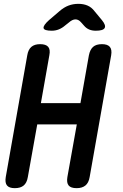

<svg xmlns="http://www.w3.org/2000/svg" viewBox="-20 -970 640 1000"><path d="M380 -322H174L125 -48Q120 -18 103.5 -4Q87 10 57 10Q28 10 16.5 -4Q5 -18 10 -48L122 -682Q127 -712 143.5 -726Q160 -740 189 -740Q219 -740 231 -726Q243 -712 237 -682L193 -433H399L443 -682Q449 -712 465 -726Q481 -740 511 -740Q540 -740 552 -726Q564 -712 559 -682L447 -48Q442 -18 425 -4Q408 10 379 10Q349 10 337.5 -4Q326 -18 331 -48ZM250 -810Q210 -810 207 -823.5Q204 -837 235 -865L290 -912Q313 -932 337 -941Q361 -950 388 -950Q415 -950 436 -941Q457 -932 472 -912L511 -865Q533 -838 525 -824Q517 -810 479 -810Q459 -810 444 -816.5Q429 -823 418 -836L402 -854Q389 -869 373 -869Q357 -869 339 -853L320 -838Q304 -824 286.5 -817Q269 -810 250 -810Z"/></svg>

Font: Maple Mono SemiBold
Style: Italic
Weight: 600
Italic angle: -10°
Monospace: yes
Designer: subframe7536
Version: Version 7.000